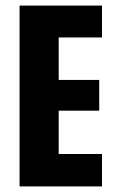

<svg xmlns="http://www.w3.org/2000/svg" viewBox="-20 -667 416 687"><path d="M190 -116H345V0H50V-647H345V-533H190V-381H335V-271H190Z"/></svg>

Font: Squada One
Style: Regular
Weight: 400
Designer: Joe Prince
Foundry: Joe Prince
Version: Version 1.001